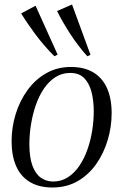

<svg xmlns="http://www.w3.org/2000/svg" viewBox="-20 -823 547 853"><path d="M295 -525.5Q354.5 -525.5 394.8 -501.2Q435 -477 455.5 -431.2Q476 -385.5 476 -320Q476 -259.5 458.5 -200.8Q441 -142 407.5 -94.2Q374 -46.5 325 -18.2Q276 10 213 10Q153 10 112.2 -14.8Q71.5 -39.5 51.5 -85.5Q31.5 -131.5 31.5 -196Q31.5 -257 49.5 -315.8Q67.5 -374.5 101.8 -422Q136 -469.5 185 -497.5Q234 -525.5 295 -525.5ZM292 -499Q255 -499 225.8 -480Q196.5 -461 174.8 -428.8Q153 -396.5 139 -355.8Q125 -315 117.8 -270.5Q110.5 -226 110.5 -183Q110.5 -124 124 -87.2Q137.5 -50.5 161.5 -33.5Q185.5 -16.5 216.5 -16.5Q252.5 -16.5 281.8 -35.5Q311 -54.5 332.5 -86.2Q354 -118 368.2 -158.2Q382.5 -198.5 389.5 -242.2Q396.5 -286 396.5 -328Q396.5 -375 386.8 -413.5Q377 -452 354.5 -475.5Q332 -499 292 -499ZM222 -573Q200.5 -594 179 -618.8Q157.5 -643.5 138.2 -669.2Q119 -695 102.5 -719.2Q86 -743.5 74 -763.5L138 -797.5L236 -580.5ZM368 -573Q347.5 -595.5 327.8 -621.5Q308 -647.5 290.5 -674.8Q273 -702 258.5 -727.2Q244 -752.5 233.5 -774L300 -803L382 -579.5Z"/></svg>

Font: Merriweather 120pt Light
Style: Italic
Weight: 300
Italic angle: -7.8°
Version: Version 2.101